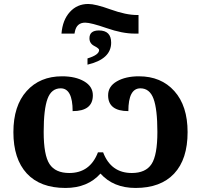

<svg xmlns="http://www.w3.org/2000/svg" viewBox="-20 -929 1004 959"><path d="M671.9 -854V-761.2H651.9Q591.3 -761.2 512.5 -788.6Q433.6 -815.9 405.8 -815.9Q362.8 -815.9 354 -771L352.1 -761.2H287.1Q292.5 -829.1 328.9 -869.1Q365.2 -909.2 420.9 -909.2Q456.5 -909.2 533 -881.6Q609.4 -854 665 -854ZM417 -606V-637.2Q475.1 -654.8 475.1 -679.2Q475.1 -687 450.9 -699.5Q426.8 -711.9 426.8 -737.8Q426.8 -776.9 474.1 -776.9Q535.2 -776.9 535.2 -715.8Q535.2 -633.8 417 -606ZM495.1 -168Q534.2 -64.9 638.2 -64.9Q707.5 -64.9 736.8 -109.4Q766.1 -153.8 766.1 -270Q766.1 -383.8 746.8 -435.8Q727.5 -487.8 681.2 -487.8Q621.1 -487.8 621.1 -374Q520 -374 520 -453.1Q520 -497.6 563.7 -522.7Q607.4 -547.9 673.8 -547.9Q784.7 -547.9 850.8 -474.1Q917 -400.4 917 -269Q917 -133.8 849.9 -62Q782.7 9.8 657.2 9.8Q546.4 9.8 481.9 -62Q417.5 9.8 307.1 9.8Q180.7 9.8 113.8 -62.7Q46.9 -135.3 46.9 -269Q46.9 -400.4 113 -474.1Q179.2 -547.9 290 -547.9Q357.4 -547.9 400.6 -522.5Q443.8 -497.1 443.8 -453.1Q443.8 -374 342.8 -374Q342.8 -487.8 283.2 -487.8Q236.8 -487.8 217.5 -435.8Q198.2 -383.8 198.2 -270Q198.2 -153.8 227.5 -109.4Q256.8 -64.9 326.2 -64.9Q429.7 -64.9 469.2 -168Z"/></svg>

Font: Droid Serif
Style: Bold
Weight: 700
Designer: Monotype Design team
Foundry: Monotype Imaging Inc.
Version: Version 1.03